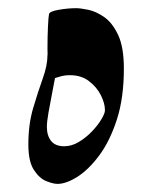

<svg xmlns="http://www.w3.org/2000/svg" viewBox="-20 -451 377 476"><path d="M168.9 -430.7Q179.2 -430.7 198.5 -426.8Q217.8 -422.9 238.3 -408.7Q258.8 -394.5 272.9 -364.3Q287.1 -334 287.1 -280.8Q287.1 -208.5 269.8 -154.8Q252.4 -101.1 226.1 -65.7Q199.7 -30.3 171.9 -12.7Q144 4.9 122.6 4.9Q111.8 4.9 94.7 -2Q77.6 -8.8 64 -29.8Q50.3 -50.8 50.3 -92.8Q50.3 -143.1 62.3 -183.3Q74.2 -223.6 85.9 -256.1Q97.7 -288.6 97.7 -314.5Q97.7 -320.3 110.4 -318.1Q123 -315.9 123 -303.2Q123 -293 118.9 -270.8Q114.7 -248.5 109.6 -222.2Q104.5 -195.8 100.3 -172.4Q96.2 -148.9 96.2 -136.7Q96.2 -114.7 106.7 -101.6Q117.2 -88.4 139.2 -88.4Q157.7 -88.4 175.5 -99.1Q193.4 -109.9 208 -125.2Q222.7 -140.6 231.4 -155.3Q240.2 -169.9 240.2 -177.7Q240.2 -194.8 230 -215.1Q219.7 -235.4 200.4 -250Q181.2 -264.6 153.3 -264.6Q138.7 -264.6 126.7 -260.5Q114.7 -256.3 107.9 -256.3Q102.5 -256.3 100.1 -278.3Q97.7 -300.3 97.7 -330.1Q97.7 -359.9 98.9 -385Q100.1 -410.2 101.6 -416.5Q103.5 -422.9 126 -426.8Q148.4 -430.7 168.9 -430.7Z"/></svg>

Font: Awami Nastaliq
Style: Regular
Weight: 400
Designer: Peter Martin, SIL International
Foundry: SIL International
Version: Version 3.100